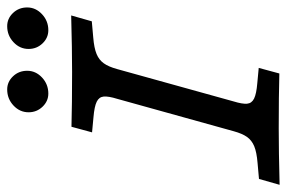

<svg xmlns="http://www.w3.org/2000/svg" viewBox="-153 -636 786 526"><g transform="rotate(-90 240.0 -373.0)"><path d="M-3.3 0 12.8 -56.5 56.7 -60.4Q86.1 -62.8 102.3 -69.5Q118.6 -76.3 127.8 -89.2Q137 -102.2 143.5 -125.8L232.3 -445.2Q239.6 -468.8 238.5 -481.8Q237.3 -494.7 224.4 -501Q211.4 -507.4 182.1 -509.9L140.4 -513.8L155.7 -570.2Q217.7 -568.5 304.5 -568.5H308.1H307Q368.1 -568.5 460.7 -571L444.6 -514.5L400.7 -510.6Q371.3 -508.2 355 -501.4Q338.8 -494.7 329.6 -481.7Q320.3 -468.8 313.8 -445.2L225.1 -125.8Q217.8 -102.1 218.9 -89.2Q220 -76.3 233 -69.9Q246 -63.5 275.3 -61.1L317 -57.2L301.7 -0.7Q239.7 -2.4 152.9 -2.4H149.3H150.4Q89.2 -2.4 -3.3 0ZM195.4 -687.7Q195.4 -711.7 213.9 -729Q232.3 -746.3 257.9 -746.3Q278.7 -746.3 293.9 -730.4Q309.1 -714.5 309.1 -691.5Q309.1 -668.2 290.7 -650.9Q272.2 -633.6 246.7 -633.6Q225.8 -633.6 210.6 -649.5Q195.4 -665.4 195.4 -687.7ZM368.9 -687.7Q368.9 -711.7 387.4 -729Q405.8 -746.3 431.3 -746.3Q452.2 -746.3 467.4 -730.4Q482.6 -714.5 482.6 -691.5Q482.6 -668.2 464.1 -650.9Q445.7 -633.6 420.2 -633.6Q399.3 -633.6 384.1 -649.5Q368.9 -665.4 368.9 -687.7Z"/></g></svg>

Font: Playfair Micro SmCond SmLight
Style: Italic
Weight: 360
Width: 4
Italic angle: -15.6°
Designer: Claus Eggers Sørensen
Foundry: Claus Eggers Sørensen
Version: Version 2.203;Glyphs 3.3 (3326)